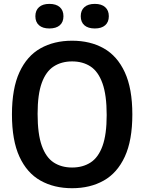

<svg xmlns="http://www.w3.org/2000/svg" viewBox="-20 -959 742 988"><path d="M351 9.5Q258 9.5 188.2 -29.8Q118.5 -69 80 -152.8Q41.5 -236.5 41.5 -370Q41.5 -503.5 80 -587.2Q118.5 -671 188.2 -710.2Q258 -749.5 351 -749.5Q444.5 -749.5 514 -710.2Q583.5 -671 622.2 -587.2Q661 -503.5 661 -370Q661 -236.5 622.2 -152.8Q583.5 -69 513.8 -29.8Q444 9.5 351 9.5ZM351 -97Q406 -97 446 -122.8Q486 -148.5 507.5 -207.8Q529 -267 529 -367Q529 -470 507.2 -530.5Q485.5 -591 445.8 -617Q406 -643 351 -643Q296.5 -643 256.5 -617.2Q216.5 -591.5 195 -532.5Q173.5 -473.5 173.5 -373Q173.5 -269.5 195 -209.2Q216.5 -149 256.2 -123Q296 -97 351 -97ZM468 -812.5Q433 -812.5 414.2 -829Q395.5 -845.5 395.5 -875.5Q395.5 -905.5 414.2 -922.2Q433 -939 468 -939Q502.5 -939 521.2 -922.2Q540 -905.5 540 -875.5Q540 -845.5 521.2 -829Q502.5 -812.5 468 -812.5ZM234 -812.5Q199.5 -812.5 180.8 -829Q162 -845.5 162 -875.5Q162 -905.5 180.8 -922.2Q199.5 -939 234 -939Q269 -939 287.8 -922.2Q306.5 -905.5 306.5 -875.5Q306.5 -845.5 287.8 -829Q269 -812.5 234 -812.5Z"/></svg>

Font: Encode Sans SemiCondensed SemiCondensed SemiBold
Style: Regular
Weight: 600
Width: 4
Designer: Multiple Designers
Foundry: Impallari Type
Version: Version 3.000; ttfautohint (v1.8.3) -l 8 -r 50 -G 200 -x 14 